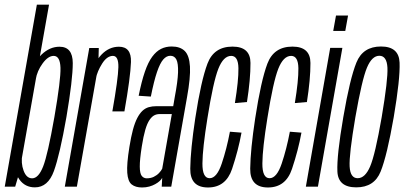

<svg xmlns="http://www.w3.org/2000/svg" viewBox="-50 -805 1743 828"><path d="M-29.5 0H15.5L33 -59.5L161.5 -785H109ZM100.5 3Q157 3 182.5 -67.5Q208 -138 236.5 -300.5Q264 -463 263.8 -533.2Q263.5 -603.5 206.5 -603.5Q164.5 -603.5 129 -569.5Q93.5 -535.5 86.5 -491.5L104 -462Q110 -499 133.8 -531.5Q157.5 -564 181.5 -564Q209 -564 210.8 -513Q212.5 -462 184.5 -300Q156 -138 136 -87Q116 -36 88.5 -36Q64 -36 51.8 -69Q39.5 -102 46.5 -139.5L18 -108.5Q9.5 -64.5 33.8 -30.8Q58 3 100.5 3Z M434.5 -324.5H486.5Q512.5 -471.5 514.8 -537.5Q517 -603.5 463 -603.5Q420 -603.5 387.2 -569Q354.5 -534.5 345.5 -481.5L363.5 -466.5Q369.5 -497.5 390.5 -530.8Q411.5 -564 437 -564Q461.5 -564 460.5 -515Q459.5 -466 434.5 -324.5ZM229.5 0H281.5L374 -522L376 -598H335Z M562.5 3.5Q579.5 3.5 593.8 -0.5Q608 -4.5 619.2 -10.8Q630.5 -17 638.2 -24Q646 -31 649.5 -38L647.5 0H688.5L756.5 -385.5Q772 -471 769.2 -518.2Q766.5 -565.5 746.8 -585Q727 -604.5 690.5 -604.5Q665 -604.5 644.5 -594.2Q624 -584 606.5 -560.5Q589 -537 574.8 -495.8Q560.5 -454.5 548 -392L600.5 -388.5Q614 -456 627 -494.2Q640 -532.5 654 -548.5Q668 -564.5 684.5 -564.5Q702.5 -564.5 710.8 -548Q719 -531.5 717.8 -492.5Q716.5 -453.5 703.5 -385.5L697 -347H623Q606.5 -347 591.5 -342.8Q576.5 -338.5 564.2 -327Q552 -315.5 541.8 -295.8Q531.5 -276 523.2 -245.2Q515 -214.5 508 -171Q496 -97 498.8 -59.8Q501.5 -22.5 518 -9.5Q534.5 3.5 562.5 3.5ZM583 -36Q569.5 -36 561.2 -46.5Q553 -57 552.8 -86.5Q552.5 -116 561.5 -173.5Q568.5 -217.5 576.5 -245Q584.5 -272.5 594.5 -287.2Q604.5 -302 615 -307.5Q625.5 -313 637.5 -313H691L649.5 -77.5Q645 -68.5 635.8 -58.8Q626.5 -49 613.2 -42.5Q600 -36 583 -36Z M847 3.5Q924 3.5 950.8 -76.5Q977.5 -156.5 991.5 -233L941.5 -237Q927.5 -162.5 906.2 -99.5Q885 -36.5 854 -36.5Q822.5 -36.5 823 -100.5Q823.5 -164.5 844.5 -295Q869.5 -452.5 891.5 -508.2Q913.5 -564 947 -564Q977.5 -564 978.2 -510.8Q979 -457.5 963 -360.5L1015 -365Q1030.5 -463 1030.2 -533.5Q1030 -604 952.5 -604Q872.5 -604 844.8 -530.8Q817 -457.5 792 -294.5Q771.5 -159 770.5 -77.8Q769.5 3.5 847 3.5Z M1105.5 3.5Q1182.5 3.5 1209.2 -76.5Q1236 -156.5 1250 -233L1200 -237Q1186 -162.5 1164.8 -99.5Q1143.5 -36.5 1112.5 -36.5Q1081 -36.5 1081.5 -100.5Q1082 -164.5 1103 -295Q1128 -452.5 1150 -508.2Q1172 -564 1205.5 -564Q1236 -564 1236.8 -510.8Q1237.5 -457.5 1221.5 -360.5L1273.5 -365Q1289 -463 1288.8 -533.5Q1288.5 -604 1211 -604Q1131 -604 1103.2 -530.8Q1075.5 -457.5 1050.5 -294.5Q1030 -159 1029 -77.8Q1028 3.5 1105.5 3.5Z M1269 0H1321L1426.5 -598.5H1374ZM1399 -738 1387 -671.5H1439L1451 -738Z M1486.5 3Q1564 3 1591.5 -65.2Q1619 -133.5 1648 -300Q1676 -465.5 1673.2 -535Q1670.5 -604.5 1593 -604.5Q1515 -604.5 1487 -535.2Q1459 -466 1430.5 -300Q1402 -134 1405 -65.5Q1408 3 1486.5 3ZM1492.5 -36.5Q1460.5 -36.5 1457.8 -87Q1455 -137.5 1482.5 -299.5Q1511 -462 1532.5 -513.2Q1554 -564.5 1586 -564.5Q1618 -564.5 1620.8 -513.5Q1623.5 -462.5 1596 -299.5Q1568 -138 1546.2 -87.2Q1524.5 -36.5 1492.5 -36.5Z"/></svg>

Font: Anybody ExtraCondensed Light
Style: Italic
Weight: 300
Width: 2
Italic angle: -10°
Version: Version 1.113;gftools[0.9.25]